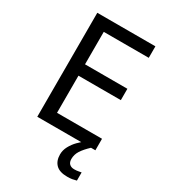

<svg xmlns="http://www.w3.org/2000/svg" viewBox="-224 -818 1003 1142"><g transform="rotate(30 278.0 -247.0)"><path d="M496 0H97V-714H496V-635H187V-412H478V-334H187V-79H496ZM398 116Q398 138 410 149.5Q422 161 443 161Q460 161 471.5 158.5Q483 156 491 155V211Q477 215 463 217.5Q449 220 429 220Q376 220 351 195Q326 170 326 126Q326 97 340.5 70Q355 43 376.5 21Q398 -1 418 -15L466 0Q432 32 415 58.5Q398 85 398 116Z"/></g></svg>

Font: Noto Sans Vithkuqi
Style: Regular
Weight: 400
Version: Version 1.001